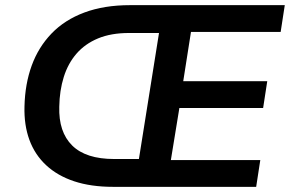

<svg xmlns="http://www.w3.org/2000/svg" viewBox="-20 -725 1125 745"><path d="M419 0Q333 0 268 -21.5Q203 -43 159 -84Q115 -125 94 -182.5Q73 -240 75 -312Q77 -399 103 -470.5Q129 -542 180 -595Q231 -648 307.5 -676.5Q384 -705 484 -705H1085L1069 -601H721L691 -410H1017L1001 -306H676L643 -104H990L974 0ZM423 -108H519L597 -597H481Q411 -597 360.5 -576Q310 -555 277 -517Q244 -479 227.5 -426.5Q211 -374 210 -311Q207 -213 260 -160.5Q313 -108 423 -108Z"/></svg>

Font: Nunito Sans 11pt
Style: Bold Italic
Weight: 700
Italic angle: -9°
Version: Version 3.101;gftools[0.9.27]